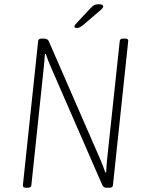

<svg xmlns="http://www.w3.org/2000/svg" viewBox="-20 -884 695 906"><path d="M103 2Q87 2 88 -10L160 -690Q161 -702 177 -702H185Q205 -702 210 -690L454 -130Q460 -116 465.5 -102Q471 -88 477 -70L481 -71Q482 -88 483 -103.5Q484 -119 486 -138L545 -690Q546 -702 562 -702H570Q587 -702 585 -690L513 -10Q512 2 496 2H488Q476 2 471 -0.5Q466 -3 463 -10L219 -570Q213 -584 207.5 -598Q202 -612 196 -630L192 -629Q191 -612 189.5 -597.5Q188 -583 186 -561L128 -10Q127 2 111 2ZM343 -752Q331 -752 331 -759Q331 -765 345 -779L403 -841Q416 -855 424 -859.5Q432 -864 446 -864Q467 -864 467 -853Q467 -849 460 -841.5Q453 -834 432 -817L376 -769Q365 -760 358 -756Q351 -752 343 -752Z"/></svg>

Font: Asap Semi Condensed Semi Condensed Thin
Style: Italic
Weight: 100
Width: 4
Italic angle: -6°
Designer: Pablo Cosgaya
Foundry: Omnibus-Type
Version: Version 3.001; ttfautohint (v1.8.4.7-5d5b)